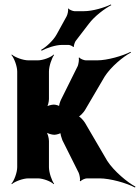

<svg xmlns="http://www.w3.org/2000/svg" viewBox="-20 -798 626 859"><path d="M259 -171 332 -25C336 -16 340 5 337 11L341 13C344 7 361 0 369 0H425C473 0 547 21 584 41L586 37C550 18 490 -32 460 -78L360 -249C354 -259 336 -279 328 -279V-275C336 -275 354 -295 360 -305L448 -455C475 -498 531 -545 566 -563L564 -566C529 -548 460 -528 415 -528H364C356 -528 338 -535 335 -541L332 -539C335 -533 331 -511 328 -503L253 -352C249 -344 242 -324 245 -318L249 -320C246 -326 228 -330 221 -330C211 -330 191 -325 185 -319L188 -316C194 -322 199 -343 199 -355V-478C199 -502 212 -539 222 -552L220 -554C209 -542 173 -528 149 -528H107C83 -528 46 -542 33 -554L31 -552C43 -539 57 -502 57 -478V-50C57 -26 43 11 31 24L33 26C46 14 83 0 107 0H149C173 0 209 14 220 26L222 24C212 11 199 -26 199 -50V-167C199 -180 193 -203 186 -210L184 -208C191 -201 212 -195 223 -195C231 -195 252 -200 255 -206L251 -208C248 -202 256 -179 259 -171ZM278 -725 234 -645C219 -617 186 -587 164 -575L166 -571C188 -583 228 -597 257 -597H287C292 -597 305 -592 307 -588L311 -589C309 -594 315 -609 318 -614L377 -691C403 -726 449 -760 478 -775L476 -778C447 -764 395 -748 356 -748H313C306 -748 289 -755 286 -760L284 -759C287 -753 282 -732 278 -725Z"/></svg>

Font: Asimov
Style: EdgeNar
Weight: 500
Designer: Google
Version: Version 2.000980: 2014